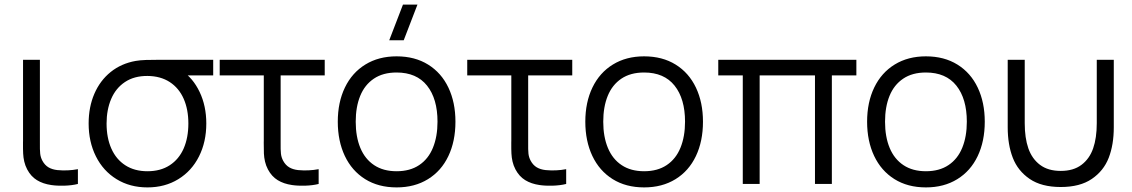

<svg xmlns="http://www.w3.org/2000/svg" viewBox="-20 -800 4924 835"><path d="M202.8 4.7Q166.8 -0.5 140.7 -16.5Q114.5 -32.5 98.2 -63.3Q89.5 -80 85.5 -97.4Q81.5 -114.8 80.7 -132.3Q79.8 -149.8 80 -180Q80.2 -183.8 80.2 -187.8Q80.2 -191.7 80.2 -195.7V-540H153.5V-198.3V-179.2Q153 -148.5 154.8 -132Q156.5 -115.5 164.5 -100.7Q174.8 -81.8 190.8 -72.3Q206.8 -62.8 229.5 -60.3Q275.2 -56 318.8 -64.3V0Q293 6.5 260.5 7.5Q228 8.5 202.8 4.7Z M621.2 15Q545 15 486.9 -20.8Q428.8 -56.5 397.2 -119.8Q365.5 -183 365.5 -263Q365.5 -334.5 390.3 -392.1Q415.2 -449.7 461.2 -486.8Q507.2 -523.8 569.8 -535Q588.8 -538.3 614.6 -539.2Q640.3 -540 674.5 -540H907.2V-472H745.2L769.5 -493.3Q819 -461.2 848.1 -400.2Q877.2 -339.2 877.2 -263Q877.2 -182.8 845.4 -119.7Q813.7 -56.5 755.5 -20.8Q697.3 15 621.2 15ZM621.2 -55.3Q678.2 -55.3 718.2 -81.4Q758.3 -107.5 778.8 -154.3Q799.2 -201.2 799.2 -263Q799.2 -324 778.8 -370.5Q758.3 -417 718.2 -443.2Q678 -469.3 621.2 -469.7Q563.5 -470 523.5 -443.3Q483.5 -416.7 463.5 -369.7Q443.5 -322.7 443.5 -263Q443.5 -200.3 464.4 -153.5Q485.3 -106.7 525.3 -81Q565.3 -55.3 621.2 -55.3Z M1249.8 4.7Q1213.8 -0.5 1187.7 -16.5Q1161.5 -32.5 1145.2 -63.3Q1136.5 -80 1132.5 -97.4Q1128.5 -114.8 1127.7 -132.3Q1126.8 -149.8 1127 -180Q1127.2 -183.8 1127.2 -187.8Q1127.2 -191.7 1127.2 -195.7V-472H935.5V-540H1392.2V-472H1200.5V-198.3V-179.2Q1200 -148.5 1201.8 -132Q1203.5 -115.5 1211.5 -100.7Q1221.8 -81.8 1237.8 -72.3Q1253.8 -62.8 1276.5 -60.3Q1322.2 -56 1365.8 -64.3V0Q1340 6.5 1307.5 7.5Q1275 8.5 1249.8 4.7Z M1735.8 -625H1672.8L1732.5 -780H1795.5ZM1704.7 15Q1625.5 15 1567.8 -21.1Q1510.2 -57.2 1479.6 -121.9Q1449 -186.7 1449 -270.7Q1449 -355.2 1480.1 -419.6Q1511.2 -484 1569.1 -519.5Q1627 -555 1704.7 -555Q1784.2 -555 1841.9 -519.1Q1899.7 -483.2 1930.2 -418.8Q1960.7 -354.5 1960.7 -270.7Q1960.7 -185.7 1929.9 -121.1Q1899.2 -56.5 1841.2 -20.8Q1783.3 15 1704.7 15ZM1704.7 -55.3Q1763.2 -55.3 1803.1 -82.1Q1843 -108.8 1862.8 -157.4Q1882.7 -206 1882.7 -270.7Q1882.7 -370.5 1837.2 -427.6Q1791.7 -484.7 1704.7 -484.7Q1645.5 -484.7 1605.8 -457.8Q1566 -431 1546.5 -383Q1527 -335 1527 -270.7Q1527 -205 1547.2 -156.5Q1567.5 -108 1607.2 -81.7Q1647 -55.3 1704.7 -55.3Z M2326.3 4.7Q2290.3 -0.5 2264.2 -16.5Q2238 -32.5 2221.7 -63.3Q2213 -80 2209 -97.4Q2205 -114.8 2204.2 -132.3Q2203.3 -149.8 2203.5 -180Q2203.7 -183.8 2203.7 -187.8Q2203.7 -191.7 2203.7 -195.7V-472H2012V-540H2468.7V-472H2277V-198.3V-179.2Q2276.5 -148.5 2278.2 -132Q2280 -115.5 2288 -100.7Q2298.3 -81.8 2314.3 -72.3Q2330.3 -62.8 2353 -60.3Q2398.7 -56 2442.3 -64.3V0Q2416.5 6.5 2384 7.5Q2351.5 8.5 2326.3 4.7Z M2781.2 15Q2702 15 2644.3 -21.1Q2586.7 -57.2 2556.1 -121.9Q2525.5 -186.7 2525.5 -270.7Q2525.5 -355.2 2556.6 -419.6Q2587.7 -484 2645.6 -519.5Q2703.5 -555 2781.2 -555Q2860.7 -555 2918.4 -519.1Q2976.2 -483.2 3006.7 -418.8Q3037.2 -354.5 3037.2 -270.7Q3037.2 -185.7 3006.4 -121.1Q2975.7 -56.5 2917.8 -20.8Q2859.8 15 2781.2 15ZM2781.2 -55.3Q2839.7 -55.3 2879.6 -82.1Q2919.5 -108.8 2939.3 -157.4Q2959.2 -206 2959.2 -270.7Q2959.2 -370.5 2913.7 -427.6Q2868.2 -484.7 2781.2 -484.7Q2722 -484.7 2682.2 -457.8Q2642.5 -431 2623 -383Q2603.5 -335 2603.5 -270.7Q2603.5 -205 2623.8 -156.5Q2644 -108 2683.8 -81.7Q2723.5 -55.3 2781.2 -55.3Z M3210.3 0V-472H3103.7V-540H3704.3V-472H3597.7V0H3524.3V-472H3283.7V0Z M4006.7 15Q3927.5 15 3869.8 -21.1Q3812.2 -57.2 3781.6 -121.9Q3751 -186.7 3751 -270.7Q3751 -355.2 3782.1 -419.6Q3813.2 -484 3871.1 -519.5Q3929 -555 4006.7 -555Q4086.2 -555 4143.9 -519.1Q4201.7 -483.2 4232.2 -418.8Q4262.7 -354.5 4262.7 -270.7Q4262.7 -185.7 4231.9 -121.1Q4201.2 -56.5 4143.2 -20.8Q4085.3 15 4006.7 15ZM4006.7 -55.3Q4065.2 -55.3 4105.1 -82.1Q4145 -108.8 4164.8 -157.4Q4184.7 -206 4184.7 -270.7Q4184.7 -370.5 4139.2 -427.6Q4093.7 -484.7 4006.7 -484.7Q3947.5 -484.7 3907.8 -457.8Q3868 -431 3848.5 -383Q3829 -335 3829 -270.7Q3829 -205 3849.2 -156.5Q3869.5 -108 3909.2 -81.7Q3949 -55.3 4006.7 -55.3Z M4362.5 -246.3V-540H4436.5V-264.3Q4436.5 -200 4452.3 -154.7Q4468.2 -109.3 4503.1 -83Q4538 -56.7 4593.2 -56.7Q4648.3 -56.7 4683.2 -83Q4718.2 -109.3 4734 -154.7Q4749.8 -200 4749.8 -264.3V-540H4823.8V-246.3Q4823.8 -170.8 4801.8 -113.8Q4779.7 -56.8 4728.2 -21.8Q4676.8 13.3 4593.2 13.3Q4509.5 13.3 4458.1 -21.8Q4406.7 -56.8 4384.6 -113.8Q4362.5 -170.8 4362.5 -246.3Z"/></svg>

Font: Manrope
Style: Regular
Weight: 400
Designer: Mikhail Sharanda
Foundry: Mikhail Sharanda
Version: Version 4.503